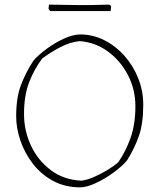

<svg xmlns="http://www.w3.org/2000/svg" viewBox="-20 -800 692 831"><path d="M328 11Q262 11 210 -17Q158 -45 122.5 -91Q87 -137 68.5 -191Q50 -245 50 -297Q50 -376 70 -430Q90 -484 125 -538Q147 -563 182.5 -589Q218 -615 256 -632.5Q294 -650 326 -651Q382 -651 431.5 -626Q481 -601 519 -558Q557 -515 578.5 -460.5Q600 -406 600 -347Q600 -266 581.5 -212.5Q563 -159 530 -106Q507 -79 470.5 -52.5Q434 -26 395.5 -8Q357 10 328 11ZM331 -18Q354 -20 384.5 -33Q415 -46 444 -63.5Q473 -81 492 -98Q524 -144 545 -203Q566 -262 566 -340Q566 -413 533.5 -475.5Q501 -538 446.5 -577.5Q392 -617 325 -622Q283 -618 239.5 -595Q196 -572 162 -546Q129 -502 106.5 -445Q84 -388 84 -306Q84 -234 114 -170Q144 -106 199.5 -64Q255 -22 331 -18ZM197 -752 190 -762 192 -780Q218 -780 255 -779Q292 -778 324.5 -778Q357 -778 369 -778L452 -780L461 -774L459 -752Z"/></svg>

Font: Labrada ExtraLight
Style: Regular
Weight: 200
Designer: Mercedes Jáuregui
Foundry: Omnibus-Type Team
Version: Version 1.000; ttfautohint (v1.8.4.7-5d5b)